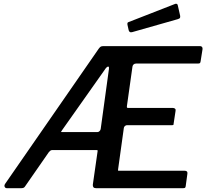

<svg xmlns="http://www.w3.org/2000/svg" viewBox="-20 -983 1078 1003"><path d="M945 -91Q952 -91 956 -87.5Q960 -84 959 -76L950 -10Q949 -4 946.5 -2Q944 0 937 0H481Q472 0 468 -5Q464 -10 465 -19L490 -194Q490 -198 489 -198.5Q488 -199 484 -199H252Q247 -199 242.5 -195.5Q238 -192 235 -188L110 -8Q105 0 92 0H15Q8 0 4.5 -7Q1 -14 7 -23L496 -729Q502 -737 506.5 -739.5Q511 -742 520 -742H1026Q1032 -742 1035.5 -737.5Q1039 -733 1038 -726L1028 -663Q1027 -656 1024.5 -653.5Q1022 -651 1013 -651H691Q683 -651 678 -646.5Q673 -642 672 -635L643 -429Q642 -422 644 -420.5Q646 -419 652 -419H884Q891 -419 895 -414.5Q899 -410 897 -403L887 -337Q887 -332 885.5 -330.5Q884 -329 877 -329H643Q638 -329 633 -325Q628 -321 627 -315L597 -99Q596 -92 597 -91.5Q598 -91 603 -91H945ZM489 -293Q495 -293 500 -298Q505 -303 506 -309L549 -622Q551 -637 543.5 -635Q536 -633 526 -617L305 -304Q300 -296 299 -294.5Q298 -293 304 -293H489ZM909 -954 921 -901Q922 -895 920.5 -890.5Q919 -886 909 -883L670 -815Q662 -813 657.5 -816.5Q653 -820 652 -826L646 -853Q644 -865 650 -867L896 -963Q900 -964 904 -962.5Q908 -961 909 -954Z"/></svg>

Font: Libre Franklin Thin Medium
Style: Italic
Weight: 500
Italic angle: -8°
Version: Version 3.000